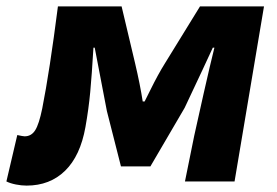

<svg xmlns="http://www.w3.org/2000/svg" viewBox="-55 -567 865 600"><path d="M-35 0 -1 -145Q17 -141 22 -141Q43 -141 55 -160Q67 -179 77 -228Q100 -344 126 -547H325L367 -370Q383 -302 391 -250H397L414 -284Q439 -335 461 -370L570 -547H770L678 0H523L552 -143Q562 -189 582 -277.5Q602 -366 615 -418H610L578 -349L522 -230L415 -47H323L279 -220L241 -418H237Q232 -333 227 -279.5Q222 -226 212 -170Q196 -80 148.5 -33.5Q101 13 28 13Q12 13 -5.5 9.5Q-23 6 -35 0Z"/></svg>

Font: Nebula Sans Bold
Style: Regular
Weight: 700
Italic angle: -9°
Designer: Paul D. Hunt for Adobe (as Source Sans)
Foundry: Nebula Entertainment & Broadcasting LLC
Version: Version 1.010